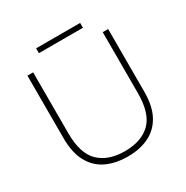

<svg xmlns="http://www.w3.org/2000/svg" viewBox="-184 -969 1099 1133"><g transform="rotate(-30 365.0 -402.0)"><path d="M366 10Q283 10 221 -19.5Q159 -49 124.5 -112Q90 -175 90 -274V-700H129V-285Q129 -146 192 -86Q255 -26 366 -26Q479 -26 541 -86Q603 -146 603 -285V-700H640V-274Q640 -175 606 -112.5Q572 -50 510.5 -20Q449 10 366 10ZM215 -781V-814H515V-781Z"/></g></svg>

Font: REM Thin
Style: Regular
Weight: 250
Designer: Octavio Pardo
Foundry: Ashler Design
Version: Version 1.005;gftools[0.9.28]